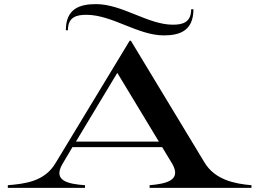

<svg xmlns="http://www.w3.org/2000/svg" viewBox="-20 -913 1260 933"><path d="M18 -13V0H393V-13C311 -19 235 -34 284 -117L332 -198H768L817 -117C863 -37 789 -20 707 -13V0H1202V-13C1119 -20 1024 -40 974 -123L616 -715H610L249 -119C196 -31 102 -20 18 -13ZM349 -225 550 -559 752 -225ZM400 -841C525 -841 650 -741 776 -741C850 -741 920 -761 920 -868H909C909 -803 866 -793 820 -793C699 -793 574 -893 447 -893C370 -893 300 -873 300 -766H310C310 -832 354 -841 400 -841Z"/></svg>

Font: Sprat Extended Medium
Style: Regular
Weight: 500
Width: 9
Designer: Ethan Nakache
Foundry: Collletttivo
Version: Version 2.000;Glyphs 3.2 (3217)